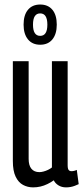

<svg xmlns="http://www.w3.org/2000/svg" viewBox="-20 -801 361 831"><path d="M123.3 10Q99.6 10 79.7 -0.7Q59.7 -11.4 47.7 -36.4Q35.6 -61.4 35.6 -104.1V-536.2H104V-113.4Q104 -84.8 116.1 -70.4Q128.2 -56 150.5 -56Q158.3 -56 168.2 -58.6Q178.1 -61.2 188 -65.9Q197.9 -70.7 204.7 -76.2V-536.2H272.8V-85.1Q272.8 -76.5 274.5 -70.7Q276.2 -64.8 280.1 -62.5Q283.9 -60.1 289 -60.1Q300.8 -60.1 312.4 -65.6L320.6 -4Q312 0 303.6 3.2Q295.1 6.5 285.7 8.2Q276.3 10 265.8 10Q247.2 10 233.1 1.3Q219 -7.4 212.7 -20.6Q200.5 -11.7 185.5 -4.5Q170.6 2.8 155.1 6.4Q139.5 10 123.3 10ZM154 -607.4Q120 -607.4 101.1 -630.5Q82.1 -653.7 82.1 -694.3Q82.1 -736.1 101.1 -758.7Q120 -781.4 154 -781.4Q188 -781.4 206.8 -758.7Q225.7 -736.1 225.7 -694.3Q225.7 -653.7 206.8 -630.5Q188 -607.4 154 -607.4ZM153.9 -645.8Q185 -645.8 185 -694.4Q185 -743 153.9 -743Q122.8 -743 122.8 -694.4Q122.8 -645.8 153.9 -645.8Z"/></svg>

Font: Georama ExtraCondensed Thin
Style: Regular
Weight: 100
Width: 2
Designer: Jean-Baptiste Levee
Foundry: Production Type
Version: Version 1.001